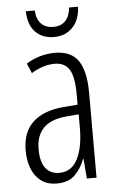

<svg xmlns="http://www.w3.org/2000/svg" viewBox="-53 -765 497 813"><g transform="rotate(-5 195.5 -359.0)"><path d="M195 -542Q264 -542 294.5 -497.5Q325 -453 325 -360V0H284L277 -84H275Q260 -44 232.5 -17Q205 10 156 10Q114 10 87.5 -11Q61 -32 48.5 -66Q36 -100 36 -140Q36 -219 81.5 -261Q127 -303 211 -310L272 -315V-358Q272 -433 252.5 -464.5Q233 -496 189 -496Q168 -496 143.5 -489Q119 -482 91 -465L73 -507Q130 -542 195 -542ZM217 -269Q91 -257 91 -141Q91 -88 111.5 -61Q132 -34 170 -34Q222 -34 247.5 -83.5Q273 -133 273 -216V-274ZM310 -728Q308 -673 277.5 -641Q247 -609 198 -609Q150 -609 120 -638.5Q90 -668 88 -728H126Q128 -691 147 -671.5Q166 -652 199 -652Q232 -652 250.5 -672Q269 -692 272 -728Z"/></g></svg>

Font: Noto Sans Hebrew ExtraCondensed Light
Style: Regular
Weight: 300
Width: 2
Designer: Monotype Design Team
Foundry: Monotype Imaging Inc.
Version: Version 2.004; ttfautohint (v1.8.4.7-5d5b)